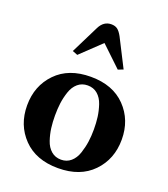

<svg xmlns="http://www.w3.org/2000/svg" viewBox="-155 -968 952 1087"><g transform="rotate(20 321.0 -424.5)"><path d="M112 -461.5Q188 -540 321 -540Q454 -540 530 -461.5Q606 -383 606 -265Q606 -147 530 -68.5Q454 10 321 10Q188 10 112 -68.5Q36 -147 36 -265Q36 -383 112 -461.5ZM321 -41Q355 -41 379.5 -62Q404 -83 416 -119Q428 -155 433 -190Q438 -225 438 -265Q438 -305 433.5 -339.5Q429 -374 417 -410Q405 -446 380.5 -467Q356 -488 321 -488Q286 -488 261.5 -467Q237 -446 225 -410Q213 -374 208.5 -339.5Q204 -305 204 -265Q204 -225 208.5 -190Q213 -155 225 -119Q237 -83 261.5 -62Q286 -41 321 -41ZM328 -859Q351 -859 365.5 -848Q380 -837 394 -811L480 -642L449 -630L327 -746L205 -630L174 -642L258 -811Q282 -859 328 -859Z"/></g></svg>

Font: Libre Caslon Text
Style: Bold
Weight: 700
Designer: Pablo Impallari, Rodrigo Fuenzalida
Foundry: Pablo Impallari, Rodrigo Fuenzalida
Version: Version 1.002